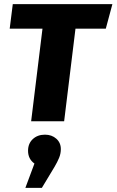

<svg xmlns="http://www.w3.org/2000/svg" viewBox="-20 -588 565 931"><path d="M346 -449 291 0H131L186 -449H27L42 -568H525L493 -449ZM147 205Q116 183 116 143Q116 108 139 86.5Q162 65 198 65Q231 65 253 84.5Q275 104 275 135Q275 157 266.5 177.5Q258 198 245 220L183 323H103Z"/></svg>

Font: Qjlgwqiwhsfqbnnlvksmvfsycuq
Style: Regular
Weight: 700
Italic angle: -8°
Designer: Carrois Corporate & Edenspiekermann
Foundry: Carrois Corporate GbR & Edenspiekermann AG
Version: Version 2.001